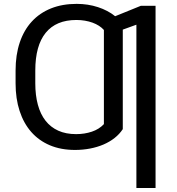

<svg xmlns="http://www.w3.org/2000/svg" viewBox="-20 -757 904 982"><path d="M775.6 204.5H677.6V-630.7L608 -605.5V-96.6Q591.6 -71.4 566.4 -51.5Q541.2 -31.6 509.4 -17.9Q477.6 -4.3 440.5 2.8Q403.4 9.9 363.6 9.9Q291.9 9.9 235.4 -13.8Q179 -37.6 139.9 -82Q100.9 -126.4 80.3 -189.5Q59.7 -252.5 59.7 -331V-396.3Q59.7 -476.2 81 -539.6Q102.3 -603 142.6 -646.8Q182.9 -690.7 240.8 -714Q298.7 -737.2 372.2 -737.2Q400.9 -737.2 428.4 -733Q456 -728.7 481 -720.5Q506 -712.4 528.4 -700.6Q550.8 -688.9 568.9 -674L700.3 -727.3H775.6ZM160.5 -331Q160.5 -269.5 173.7 -221.2Q186.8 -172.9 212.9 -139.6Q239 -106.2 278.1 -88.6Q317.1 -71 369.3 -71Q412.6 -71 449.9 -83.6Q487.2 -96.2 511.4 -122.2V-603.7Q501.1 -615.4 486.2 -625Q471.2 -634.6 453.1 -641.2Q435 -647.7 414.1 -651.3Q393.1 -654.8 370.7 -654.8Q267 -654.8 213.8 -589.3Q160.5 -523.8 160.5 -396.3V-393.5Z"/></svg>

Font: Fast_Sans-Dotted
Style: Regular
Weight: 400
Version: Version 3.018